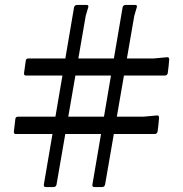

<svg xmlns="http://www.w3.org/2000/svg" viewBox="-20 -755 738 775"><path d="M475 -726Q478 -735 487 -735H526Q535 -735 532 -725L522 -691L404 -9Q401 0 392 0H360Q352 0 353 -10ZM84 -510Q85 -519 95 -519H600L654 -524Q663 -525 663 -515Q662 -501 660.5 -487Q659 -473 657 -459Q654 -450 645 -450H85Q76 -450 77 -460ZM42 -275Q43 -284 53 -284H559L613 -289Q622 -290 622 -280Q621 -266 619.5 -251.5Q618 -237 616 -223Q613 -214 604 -214H44Q35 -214 36 -224ZM279 -726Q282 -735 291 -735H330Q339 -735 336 -725L326 -691L208 -9Q205 0 196 0H164Q156 0 157 -10Z"/></svg>

Font: Hahmlet
Style: Regular
Weight: 400
Designer: Minjoo Ham & Mark Frömberg
Foundry: hypertype
Version: Version 1.001; ttfautohint (v1.8.3)